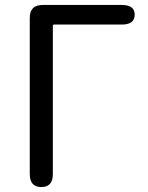

<svg xmlns="http://www.w3.org/2000/svg" viewBox="-20 -754 597 774"><path d="M147 0Q100 0 100 -52V-682Q100 -734 152 -734H471Q523 -734 523 -695Q523 -655 471 -655H198Q193 -655 193 -650V-52Q193 0 147 0Z"/></svg>

Font: Resource Han Rounded HK
Style: Regular
Weight: 400
Designer: Cyano Hao (round all glyphs); Ryoko NISHIZUKA  (kana, bopomofo & ideographs); Paul D. Hunt (Latin, Greek & Cyrillic); Sa
Foundry: Cyano Hao
Version: 0.990